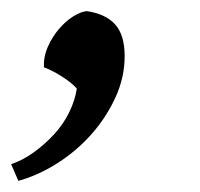

<svg xmlns="http://www.w3.org/2000/svg" viewBox="-56 -146 359 345"><path d="M-36 149Q-15 142 5 127.5Q25 113 41.5 95Q58 77 68.5 55.5Q79 34 82 13Q72 2 54.5 -9Q37 -20 23 -25Q22 -44 30 -62Q38 -80 50 -94Q62 -108 75.5 -116.5Q89 -125 100 -126Q134 -121 151 -102Q168 -83 168 -45Q168 -7 151.5 29Q135 65 108.5 95Q82 125 47.5 147Q13 169 -23 179Z"/></svg>

Font: PTSerifItalic
Style: Italic
Weight: 400
Italic angle: -12°
Designer: A.Korolkova, O.Umpeleva, V.Yefimov
Foundry: ParaType Ltd
Version: Version 1.000W OFL